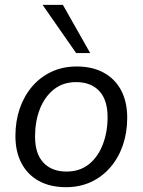

<svg xmlns="http://www.w3.org/2000/svg" viewBox="-20 -773 596 802"><path d="M255.3 8.9Q190.2 8.9 142.7 -17Q95.2 -42.9 69.8 -91.1Q44.4 -139.2 44.4 -205.2Q44.4 -266.9 62.5 -319.7Q80.6 -372.4 114.6 -412Q148.7 -451.6 195.6 -473.4Q242.5 -495.3 300.5 -495.3Q366.2 -495.3 413.4 -469.3Q460.7 -443.4 486.1 -395.5Q511.4 -347.6 511.4 -281.2Q511.4 -219.4 493.3 -166.7Q475.3 -114 441.2 -74.4Q407.2 -34.8 360.3 -12.9Q313.4 8.9 255.3 8.9ZM257.8 -56.4Q313.3 -56.4 351.5 -87.1Q389.6 -117.9 409.5 -169.8Q429.4 -221.7 429.4 -284.1Q429.4 -355.8 394.6 -392.9Q359.7 -430 298 -430Q243 -430 204.6 -399.2Q166.3 -368.4 146.3 -317Q126.4 -265.7 126.4 -202.2Q126.4 -131 161.3 -93.7Q196.1 -56.4 257.8 -56.4ZM298.1 -551.3 157.7 -752.8H242.6L356.7 -551.3Z"/></svg>

Font: Nunito Sans 12pt ExtraLight
Style: Italic
Weight: 200
Italic angle: -9°
Designer: Vernon Adams
Foundry: Vernon Adams
Version: Version 3.101;gftools[0.9.27]